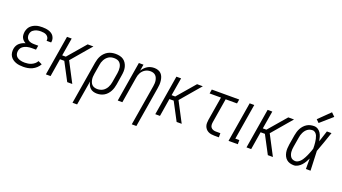

<svg xmlns="http://www.w3.org/2000/svg" viewBox="-71 -1449 4180 2350"><g transform="rotate(20 2019.0 -273.5)"><path d="M199 8Q173 8 148 5Q123 2 100.5 -6.5Q78 -15 59 -29Q40 -43 27.5 -63Q15 -83 11.5 -108Q8 -133 12 -159Q15 -179 25 -199Q35 -219 51.5 -233.5Q68 -248 87.5 -258Q107 -268 128 -273Q111 -282 97.5 -295Q84 -308 76 -325Q68 -342 67 -362Q66 -382 69 -403Q73 -422 81.5 -441.5Q90 -461 105 -476Q120 -491 138.5 -501.5Q157 -512 176.5 -518Q196 -524 216.5 -526Q237 -528 256 -528Q278 -528 298.5 -525.5Q319 -523 338.5 -517Q358 -511 375 -500Q392 -489 403 -473Q414 -457 419 -437Q424 -417 420 -395Q420 -394 419.5 -392Q419 -390 418 -389H359L360 -393Q363 -413 354.5 -430Q346 -447 330.5 -457Q315 -467 295.5 -470.5Q276 -474 256 -474Q243 -474 230 -472.5Q217 -471 203.5 -467.5Q190 -464 177 -457.5Q164 -451 153 -441.5Q142 -432 136 -419Q130 -406 128 -393Q124 -372 130.5 -351.5Q137 -331 152.5 -319Q168 -307 188.5 -302.5Q209 -298 231 -298H284L275 -243H221Q206 -243 190.5 -241.5Q175 -240 159.5 -236Q144 -232 129 -225Q114 -218 101.5 -207.5Q89 -197 81.5 -182Q74 -167 72 -152Q69 -135 72 -118.5Q75 -102 83.5 -89.5Q92 -77 105.5 -68.5Q119 -60 134 -55Q149 -50 165.5 -48Q182 -46 199 -46Q220 -46 241.5 -49.5Q263 -53 284 -62Q305 -71 323.5 -86.5Q342 -102 352 -122L402 -98Q388 -71 364.5 -49.5Q341 -28 313.5 -15Q286 -2 256.5 3Q227 8 199 8Z M492 0 578 -520H639L600 -287H647L847 -520H922L861 -449L700 -260L836 0H770L647 -233H591L553 0Z M917 215 1009 -340Q1013 -364 1020.5 -388Q1028 -412 1040.5 -434Q1053 -456 1072 -475Q1091 -494 1113.5 -506Q1136 -518 1161 -523Q1186 -528 1210 -528Q1238 -528 1265 -522Q1292 -516 1313 -501Q1334 -486 1348 -463.5Q1362 -441 1368.5 -415Q1375 -389 1374 -361Q1373 -333 1368 -305L1348 -180Q1344 -156 1337 -133Q1330 -110 1318.5 -88.5Q1307 -67 1290 -48Q1273 -29 1251 -16Q1229 -3 1205 2.5Q1181 8 1158 8Q1133 8 1110 1Q1087 -6 1070.5 -21.5Q1054 -37 1044 -58.5Q1034 -80 1030 -103L977 215ZM1144 -46Q1162 -46 1180.5 -50.5Q1199 -55 1215 -64.5Q1231 -74 1244 -88.5Q1257 -103 1266 -119.5Q1275 -136 1280.5 -153.5Q1286 -171 1289 -189L1310 -314Q1313 -333 1313.5 -352.5Q1314 -372 1311 -390Q1308 -408 1300 -424.5Q1292 -441 1278.5 -452.5Q1265 -464 1247 -468.5Q1229 -473 1209 -473Q1192 -473 1174 -469Q1156 -465 1140 -455Q1124 -445 1111.5 -431Q1099 -417 1090 -400.5Q1081 -384 1075.5 -366.5Q1070 -349 1068 -331L1048 -212Q1045 -193 1043.5 -173.5Q1042 -154 1045 -135.5Q1048 -117 1055 -99.5Q1062 -82 1075 -69.5Q1088 -57 1106.5 -51.5Q1125 -46 1144 -46Z M1689 215 1777 -314Q1780 -333 1781 -352Q1782 -371 1779 -388.5Q1776 -406 1769 -422.5Q1762 -439 1749.5 -451Q1737 -463 1719.5 -468.5Q1702 -474 1683 -474Q1666 -474 1649 -470Q1632 -466 1616 -456.5Q1600 -447 1587 -433.5Q1574 -420 1565.5 -404.5Q1557 -389 1551.5 -372Q1546 -355 1544 -338L1488 0H1428L1514 -520H1574L1560 -436Q1571 -456 1588 -474Q1605 -492 1625.5 -504.5Q1646 -517 1668.5 -522.5Q1691 -528 1714 -528Q1739 -528 1763 -520Q1787 -512 1803.5 -495Q1820 -478 1828.5 -455Q1837 -432 1840 -407Q1843 -382 1841.5 -356.5Q1840 -331 1835 -305L1749 215Z M1917 0 2003 -520H2064L2025 -287H2072L2272 -520H2347L2286 -449L2125 -260L2261 0H2195L2072 -233H2016L1978 0Z M2685 0Q2664 0 2643.5 -3.5Q2623 -7 2605 -16.5Q2587 -26 2574 -41.5Q2561 -57 2554.5 -76Q2548 -95 2548.5 -116.5Q2549 -138 2552 -159L2603 -466H2455L2464 -520H2821L2812 -466H2664L2612 -150Q2609 -132 2610 -113.5Q2611 -95 2621.5 -81Q2632 -67 2649.5 -60.5Q2667 -54 2685 -54H2745V0Z M2871 0 2957 -520H3017L2940 -54H2992V0Z M3105 0 3191 -520H3252L3213 -287H3260L3460 -520H3535L3474 -449L3313 -260L3449 0H3383L3260 -233H3204L3166 0Z M3723 8Q3696 8 3671.5 1Q3647 -6 3628 -22.5Q3609 -39 3598 -61.5Q3587 -84 3582.5 -109.5Q3578 -135 3579.5 -161.5Q3581 -188 3585 -215L3606 -340Q3610 -363 3617 -386.5Q3624 -410 3635.5 -431.5Q3647 -453 3664 -472Q3681 -491 3702 -504Q3723 -517 3746.5 -522.5Q3770 -528 3794 -528Q3822 -528 3845 -513.5Q3868 -499 3882 -476.5Q3896 -454 3903.5 -428Q3911 -402 3916 -375Q3928 -411 3939.5 -447.5Q3951 -484 3963 -520H4023Q4000 -453 3977 -386.5Q3954 -320 3929 -254Q3932 -191 3934 -127Q3936 -63 3939 0H3879Q3878 -34 3878.5 -67.5Q3879 -101 3879 -135V-137Q3867 -112 3852.5 -87.5Q3838 -63 3819 -42Q3800 -21 3774.5 -6.5Q3749 8 3723 8ZM3723 -46Q3740 -46 3756 -55Q3772 -64 3785 -77Q3798 -90 3807.5 -105Q3817 -120 3825.5 -135.5Q3834 -151 3841 -167Q3848 -183 3854.5 -199Q3861 -215 3867 -231Q3873 -247 3878 -264Q3878 -285 3877 -306Q3876 -327 3873.5 -347.5Q3871 -368 3866.5 -388.5Q3862 -409 3854.5 -427.5Q3847 -446 3831 -460Q3815 -474 3794 -474Q3777 -474 3760 -469Q3743 -464 3728.5 -453Q3714 -442 3703 -427.5Q3692 -413 3684.5 -397Q3677 -381 3672 -364.5Q3667 -348 3665 -331L3644 -206Q3641 -188 3639.5 -170Q3638 -152 3640 -134.5Q3642 -117 3647.5 -101Q3653 -85 3663 -72Q3673 -59 3689 -52.5Q3705 -46 3723 -46ZM3832 -582 3795 -618 3942 -762 3987 -718Z"/></g></svg>

Font: Iosevka QP Light
Style: Italic
Weight: 300
Italic angle: -9°
Designer: Belleve Invis
Foundry: Belleve Invis
Version: Version 20.0.0; ttfautohint (v1.8.4)